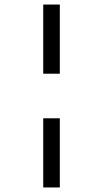

<svg xmlns="http://www.w3.org/2000/svg" viewBox="-20 -772 452 844"><path d="M243 -752V-448H170V-752ZM243 -252V52H170V-252Z"/></svg>

Font: Pathway Extreme
Style: Regular
Weight: 400
Designer: Eduardo Rodriguez Tunni
Foundry: Eduardo Rodriguez Tunni
Version: Version 1.001;gftools[0.9.26]